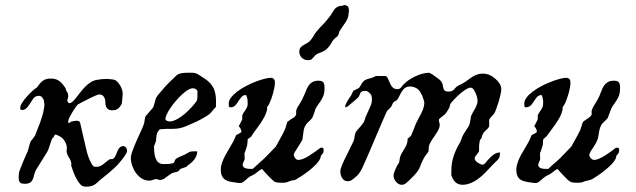

<svg xmlns="http://www.w3.org/2000/svg" viewBox="-20 -699 2462 743"><path d="M436.5 -278.3Q438.5 -279.3 443.8 -286.1Q449.2 -292.5 451.2 -298.3Q451.7 -299.8 452.1 -304.4Q452.6 -309.1 453.1 -314.9Q453.6 -320.8 454.1 -325.9Q454.6 -331.1 454.6 -333.5Q454.6 -333.5 454.6 -339.4Q454.6 -344.7 451.9 -353Q449.2 -361.3 444.3 -369.4Q439.5 -377.4 433.1 -383.5Q426.8 -389.6 418.9 -391.1Q412.1 -392.1 405 -392.8Q397.9 -393.6 391.1 -393.6Q381.3 -393.6 373 -392.6Q364.7 -391.6 356 -390.1Q342.8 -388.2 331.3 -380.9Q319.8 -373.5 309.8 -363.5Q299.8 -353.5 291.3 -342.3Q282.7 -331.1 275.1 -321.5Q267.6 -312 261 -305.9Q254.4 -299.8 248.5 -299.8Q244.6 -299.8 242.7 -303.7Q240.7 -307.6 240.7 -311.5Q240.7 -313 241 -314.9Q241.2 -316.9 242.7 -316.9Q242.7 -317.4 243.2 -321.3Q244.1 -326.7 244.1 -327.1Q244.1 -327.1 242.7 -337.9L235.4 -350.1L234.4 -356.4Q227.5 -367.2 221.7 -374Q212.9 -384.3 204.6 -388.7Q192.4 -395 176.8 -395Q167 -395 159.7 -393.1Q151.9 -391.1 145.5 -386.2Q140.1 -382.3 133.8 -375Q128.9 -369.1 122.6 -360.4Q116.2 -356.4 106 -347.7Q94.2 -336.9 84.5 -325.7Q73.2 -313.5 66.9 -303.2Q58.1 -290 58.1 -281.2Q58.1 -277.8 59.1 -275.9Q60.5 -273.4 66.4 -273.4Q77.1 -273.4 86.9 -285.2Q91.3 -290.5 97.2 -299.8Q106.9 -314.9 107.9 -316.4Q115.7 -328.1 130.4 -328.1Q138.2 -328.1 143.1 -322.3Q145.5 -319.3 149.4 -312.5Q149.4 -312.5 151.9 -294.4Q152.3 -290.5 149.9 -277.8Q147.9 -265.6 144.5 -253.9Q142.1 -244.6 136.2 -227.5Q134.8 -223.6 134.3 -222.2Q131.3 -213.9 128.9 -209Q126.5 -203.6 125.5 -199.7Q124 -195.8 119.6 -185.1Q117.7 -180.2 117.2 -178.2Q117.2 -177.7 116.7 -176.8Q116.2 -174.8 112.8 -170.4Q109.9 -167 107.9 -163.6Q105 -159.2 102.5 -156.7Q97.7 -151.9 95.2 -142.1Q94.2 -138.2 93.8 -137.2Q93.3 -136.2 92.3 -131.8Q91.3 -128.9 90.3 -125Q89.4 -120.6 88.4 -117.2Q87.4 -113.3 86.9 -112.8Q86.4 -111.8 81.5 -101.1Q69.8 -74.7 68.4 -70.8Q61.5 -52.2 56.2 -39.6Q52.2 -30.3 52.2 -11.7Q52.2 4.4 60.1 9.3Q64.9 12.2 76.2 12.2Q88.9 12.2 96.2 7.8Q102.1 4.4 106 -3.4Q108.9 -9.3 111.8 -20.5Q114.3 -31.2 118.7 -40.5Q121.1 -45.4 157.2 -102.5Q160.6 -107.9 162.6 -110.8Q166.5 -116.7 173.3 -139.2Q180.7 -164.1 184.6 -165.5Q186 -166 188 -169.4Q189.5 -171.9 189.5 -172.9Q191.9 -176.8 191.9 -176.8Q192.4 -177.2 194.3 -178.2Q196.3 -178.7 201.2 -176.3Q203.6 -174.8 206.1 -173.8Q223.6 -167 232.4 -149.4Q240.7 -133.3 238.3 -121.1Q235.4 -106.9 247.1 -88.9Q258.8 -70.8 255.4 -58.6Q271 -7.3 290 13.2Q296.4 23.9 316.4 23.4Q340.8 22.9 355.5 8.3Q361.8 2 385.3 -17.1Q410.2 -37.1 419.4 -45.9Q431.6 -56.6 443.8 -71.3Q462.4 -92.8 471.2 -110.4Q473.1 -119.6 468.3 -127Q462.9 -135.3 452.6 -133.3Q443.4 -131.3 436.5 -118.7Q433.6 -112.8 431.2 -106Q424.8 -88.4 416.5 -83.5Q409.2 -83.5 409.2 -83.5Q403.3 -83.5 389.2 -71.3Q377 -60.5 369.6 -57.1Q359.9 -52.2 347.2 -53.7Q343.3 -54.2 341.8 -55.2Q341.3 -55.7 335.9 -62.5Q334.5 -64.5 330.6 -72.3Q320.3 -92.8 314 -120.1Q302.2 -170.9 290.5 -222.2Q288.1 -233.9 272 -231.4L259.8 -229.5Q254.4 -229 247.1 -222.2Q244.6 -223.1 244.4 -225.1Q244.1 -227.1 244.1 -228Q244.1 -228 244.1 -230.5Q244.1 -234.9 249 -244.9Q253.9 -254.9 260.5 -265.6Q267.1 -276.4 273.2 -284.9Q279.3 -293.5 282.2 -295.4Q286.1 -297.9 298.1 -303.7Q310.1 -309.6 322.8 -316.4Q328.6 -319.8 347.7 -328.1Q358.9 -333.5 363.3 -333.5Q376 -333.5 381.8 -324.7Q387.7 -315.9 387.7 -303.2Q387.7 -264.6 428.2 -273.9Q428.2 -273.9 436.5 -278.3Z M487.3 -98.1Q487.8 -101.6 490.7 -109.4Q493.2 -117.2 498.5 -130.4Q500.5 -134.8 502.9 -141.1Q507.3 -150.9 509.8 -157.2Q516.1 -171.9 522 -184.1Q532.7 -206.5 537.6 -221.2Q538.6 -225.1 539.6 -232.9Q539.6 -232.9 539.6 -232.9Q540.5 -240.7 541.5 -244.1Q542.5 -248.5 544.9 -251L570.3 -280.3Q573.2 -283.7 575.2 -290Q576.7 -293.5 579.1 -303.7Q579.1 -303.7 579.1 -303.7Q581.5 -314 583 -317.9Q583.5 -318.8 585 -321.8Q587.9 -326.7 589.8 -329.1Q591.3 -330.6 593.8 -334Q599.6 -340.8 604.5 -346.7Q608.4 -350.6 611.3 -354.5Q614.7 -358.4 615.2 -359.4Q616.7 -361.8 626 -371.1Q630.4 -375.5 637.2 -382.3Q646 -390.6 651.9 -396.5Q660.2 -404.8 664.1 -408.2Q671.9 -414.6 688 -416.5Q695.8 -417.5 707 -417.5H722.2Q730 -417.5 735.4 -416Q740.2 -415 745.1 -412.1Q749 -410.2 753.9 -406.7Q759.8 -402.3 766.6 -398.4Q794.9 -381.3 806.2 -358.4Q815.9 -338.4 815.9 -307.6V-286.1Q814.9 -285.2 812 -281.2Q809.6 -278.8 806.6 -275.4Q803.2 -271.5 801.8 -270Q797.9 -265.1 796.4 -263.2Q791.5 -257.3 777.3 -248.5Q768.1 -242.7 755.9 -236.3Q741.2 -228.5 726.1 -222.2Q714.8 -217.3 704.1 -212.4Q684.6 -203.6 664.1 -201.2Q653.3 -200.2 635.7 -200.2Q627.9 -200.2 621.6 -200.2Q610.4 -199.7 598.6 -198.7Q592.8 -193.4 589.4 -187Q587.4 -182.6 586.2 -177.2Q585 -171.9 584.5 -165Q584.5 -159.7 584 -156.2Q583.5 -152.3 582 -147.9Q581.5 -147 580.6 -145Q579.1 -140.6 578.1 -138.2Q576.7 -134.8 576.2 -134.3V-129.4Q576.2 -120.6 576.7 -112.8Q578.1 -98.1 581.5 -88.4Q585 -78.1 590.8 -72.3Q598.6 -64 613.8 -64Q613.8 -64 613.8 -64Q625 -64 631.3 -64.5Q637.7 -64.9 643.1 -65.9Q649.9 -67.4 651.9 -68.8Q653.3 -69.8 654.8 -73.2Q655.3 -74.2 655.8 -75.7Q657.2 -79.1 658.2 -81.1Q659.7 -83.5 663.1 -85.9Q669.4 -90.3 681.2 -94.7Q696.3 -100.6 704.6 -106Q711.9 -111.3 719.2 -112.8Q723.1 -113.3 729 -113.3H743.2Q743.2 -103.5 739.3 -94.2Q736.3 -87.4 731 -80.6Q725.6 -73.7 716.8 -66.4Q711.9 -62.5 705.1 -57.6L701.2 -53.2L678.2 -45.4Q677.7 -45.4 676.3 -43.5Q675.3 -42 673.8 -40.3Q672.4 -38.6 671.4 -37.6Q669.4 -35.6 668.5 -35.2Q667.5 -35.2 662.6 -33.7Q662.6 -33.7 662.6 -33.7Q657.7 -32.2 654.8 -31.7Q653.3 -31.2 652.8 -31.2Q645.5 -29.8 634.8 -22Q632.3 -20 629.9 -18.1Q619.6 -10.3 614.7 -7.3Q606.4 -2.4 599.6 -2.4Q595.7 -2.4 591.8 -4.4Q588.4 -5.9 584.5 -5.9Q578.6 -5.9 573.2 -3.4Q566.4 0 557.1 0Q542.5 0 528.3 -8.3Q516.1 -16.1 506.3 -29.3Q497.1 -42 491.7 -57.6Q486.3 -73.2 486.3 -87.9ZM620.1 -238.8Q620.1 -235.4 623 -233.4Q624 -232.4 626 -231.4Q628.9 -230 631.8 -229.5Q633.8 -229 636.2 -229Q649.4 -229 667 -238.8Q681.2 -246.6 697.3 -260.3Q710.4 -272 724.1 -287.1Q734.9 -299.3 741.7 -309.1Q743.7 -316.9 744.1 -325.2Q744.1 -328.6 744.1 -335.4V-347.2Q740.7 -353 735.8 -355.5Q731.4 -357.4 726.6 -357.4Q717.3 -357.4 705.6 -350.1Q696.3 -344.2 685.1 -334Q672.9 -322.8 660.6 -308.6Q649.9 -295.9 641.6 -284.2Q631.3 -269.5 625.5 -256.8Q620.1 -245.1 620.1 -238.8Z M834.5 -43.9Q834.5 -56.2 839.6 -70.3Q844.7 -84.5 852.3 -98.6Q859.9 -112.8 868.2 -126.5Q876.5 -140.1 882.8 -151.4Q883.3 -152.3 885 -156Q886.7 -159.7 888.4 -163.8Q890.1 -168 891.8 -171.4Q893.6 -174.8 893.6 -175.8L910.6 -185.1Q911.1 -185.5 911.9 -186Q912.6 -186.5 913.1 -187.5L914.1 -189.5Q914.1 -194.8 911.1 -200.7Q908.2 -206.5 903.8 -210.4Q904.8 -212.4 906.7 -216.1Q908.7 -219.7 910.9 -223.9Q913.1 -228 914.8 -231.9Q916.5 -235.8 917.5 -237.3V-252Q919.4 -258.3 923.1 -263.4Q926.8 -268.6 930.2 -273.7Q933.6 -278.8 936 -284.4Q938.5 -290 938.5 -298.3Q938.5 -308.1 937.7 -314.5Q937 -320.8 932.6 -331.1H930.2Q921.4 -331.1 915.5 -324.5Q909.7 -317.9 903.8 -309.1Q898.4 -300.3 891.4 -292Q884.3 -283.7 871.6 -283.7Q869.6 -283.7 868.4 -284.2Q867.2 -284.7 865.7 -287.1L865.2 -298.3Q865.2 -310.1 874.5 -322Q883.8 -334 898.7 -345.2Q913.6 -356.4 931.9 -366Q950.2 -375.5 968.3 -382.6Q986.3 -389.6 1002.4 -393.8Q1018.6 -397.9 1028.8 -397.9Q1035.6 -397.9 1039.8 -393.1Q1043.9 -388.2 1043.9 -381.8Q1043.9 -372.1 1042 -361.3Q1040 -350.6 1037.1 -339.4Q1034.2 -328.1 1030.3 -317.4Q1026.4 -306.6 1022 -297.4Q1022 -296.4 1020.8 -294.7Q1019.5 -293 1017.8 -290.8Q1016.1 -288.6 1014.9 -286.6Q1013.7 -284.7 1013.7 -283.7V-276.4Q1011.2 -262.2 1003.9 -248.3Q996.6 -234.4 987.3 -220.7Q978 -207 968.3 -194.3Q958.5 -181.6 952.1 -170.4Q950.2 -168.5 945.1 -165.3Q939.9 -162.1 938.5 -159.7Q938.5 -158.2 938.2 -154.5Q938 -150.9 937.5 -146.7Q937 -142.6 936.8 -139.4Q936.5 -136.2 936 -135.3Q935.5 -133.8 934.3 -129.4Q933.1 -125 931.4 -120.1Q929.7 -115.2 928.2 -111.1Q926.8 -106.9 925.8 -106.4Q925.8 -105.5 926.3 -99.4Q926.8 -93.3 926.8 -87.9Q926.8 -85.4 926.8 -83.3Q926.8 -81.1 925.8 -80.1Q925.8 -79.6 922.9 -73.5Q919.9 -67.4 918.9 -63.5Q918.9 -52.2 928 -48.8Q937 -45.4 946.8 -45.4H958Q959.5 -46.9 963.4 -50.3Q967.3 -53.7 971.7 -57.9Q976.1 -62 980.2 -65.7Q984.4 -69.3 985.8 -70.8Q1002.9 -85 1016.6 -99.9Q1030.3 -114.7 1047.4 -131.8Q1055.7 -147.5 1065.4 -164.6Q1075.2 -181.6 1083 -199.2Q1083.5 -199.7 1084.7 -203.9Q1085.9 -208 1087.4 -212.4Q1088.9 -216.8 1089.8 -220.7Q1090.8 -224.6 1091.3 -225.6Q1091.8 -227.1 1095.7 -230Q1099.6 -232.9 1104.2 -236.3Q1108.9 -239.7 1113 -242.2Q1117.2 -244.6 1118.7 -245.1Q1120.6 -247.6 1123.3 -251Q1126 -254.4 1126 -254.9V-271Q1128.4 -278.8 1132.6 -285.9Q1136.7 -293 1140.9 -299.6Q1145 -306.2 1148.7 -312.7Q1152.3 -319.3 1154.8 -326.2Q1160.2 -336.9 1164.1 -347.7Q1168 -358.4 1173.8 -367.2Q1179.7 -376 1188.7 -381.3Q1197.8 -386.7 1212.9 -386.7Q1221.7 -386.7 1226.3 -384.3Q1231 -381.8 1233.2 -377.2Q1235.4 -372.6 1235.6 -366.5Q1235.8 -360.4 1235.8 -353Q1235.8 -339.8 1231.9 -329.8Q1228 -319.8 1222.7 -311Q1217.3 -302.2 1211.2 -294.2Q1205.1 -286.1 1200.2 -276.4Q1200.2 -274.4 1198.5 -269.3Q1196.8 -264.2 1194.6 -258.5Q1192.4 -252.9 1190.7 -248.3Q1189 -243.7 1188.5 -243.2Q1188 -241.7 1185.1 -238.8Q1182.1 -235.8 1179 -232.4Q1175.8 -229 1172.6 -226.3Q1169.4 -223.6 1168.9 -223.1Q1157.2 -209.5 1155 -193.1Q1152.8 -176.8 1150.4 -159.7Q1149.9 -156.7 1144.5 -148.2Q1139.2 -139.6 1133.1 -130.1Q1127 -120.6 1121.8 -112.1Q1116.7 -103.5 1116.7 -100.6Q1116.7 -94.7 1122.1 -87.4Q1127.4 -80.1 1134.3 -80.1Q1143.6 -80.1 1154.8 -85Q1166 -89.8 1177.2 -96.9Q1188.5 -104 1199 -111.6Q1209.5 -119.1 1217.3 -125Q1219.2 -127 1220.9 -127.2Q1222.7 -127.4 1225.6 -127.4Q1231 -127.4 1231.7 -124.5Q1232.4 -121.6 1232.4 -115.7Q1232.4 -114.7 1232.2 -113.8Q1231.9 -112.8 1231.9 -111.8Q1231.4 -110.4 1231.4 -108.9Q1231.4 -108.4 1230 -106.4Q1228.5 -104.5 1226.8 -102.3Q1225.1 -100.1 1223.4 -98.4Q1221.7 -96.7 1221.7 -96.2L1219.7 -86.9Q1215.8 -76.7 1204.1 -64.2Q1192.4 -51.8 1177.7 -40Q1163.1 -28.3 1148.2 -18.6Q1133.3 -8.8 1123.5 -3.4Q1122.6 -2.4 1117.2 -1.7Q1111.8 -1 1110.8 -1Q1110.4 -0.5 1107.9 0.2Q1105.5 1 1102.8 1.7Q1100.1 2.4 1097.4 3.4Q1094.7 4.4 1093.8 4.9Q1088.4 7.3 1082.3 7.8Q1076.2 8.3 1070.3 8.3Q1064 8.3 1057.4 7.8Q1050.8 7.3 1043.9 4.9Q1041 3.4 1034.4 -2.4Q1027.8 -8.3 1020.3 -16.1Q1012.7 -23.9 1005.4 -32Q998 -40 993.7 -45.4Q983.9 -40 974.4 -32Q964.8 -23.9 954.6 -19.5Q947.8 -17.1 941.9 -12.2Q936 -7.3 930.7 -2.4Q925.3 2.4 920.2 5.9Q915 9.3 909.7 9.3L897 8.3Q882.8 6.3 871.3 4.2Q859.9 2 851.8 -3.2Q843.8 -8.3 839.1 -17.8Q834.5 -27.3 834.5 -43.9ZM1138.2 -499Q1138.2 -509.8 1143.3 -515.4Q1148.4 -521 1155.5 -525.1Q1162.6 -529.3 1170.2 -533.4Q1177.7 -537.6 1183.1 -544.9Q1186.5 -549.3 1189.2 -553.2Q1191.9 -557.1 1194.1 -561.3Q1196.3 -565.4 1199 -569.3Q1201.7 -573.2 1205.6 -577.6Q1215.8 -590.3 1227.8 -602.3Q1239.7 -614.3 1249.5 -627Q1258.8 -637.7 1263.7 -646.5Q1268.6 -655.3 1273.2 -661.6Q1277.8 -668 1285.2 -672.1Q1292.5 -676.3 1307.1 -677.2Q1309.1 -679.2 1312 -679.2Q1314 -679.2 1316.4 -679Q1318.8 -678.7 1321.3 -677.2Q1326.7 -675.3 1328.4 -669.9Q1330.1 -664.6 1330.1 -658.7Q1330.1 -656.2 1330.1 -653.3Q1330.1 -650.4 1329.1 -647Q1329.1 -637.2 1325.2 -628.2Q1321.3 -619.1 1315.7 -610.6Q1310.1 -602.1 1304 -593.8Q1297.9 -585.4 1293.5 -577.6Q1293.5 -577.6 1292.7 -575Q1292 -572.3 1291.3 -569.3Q1290.5 -566.4 1289.3 -563.7Q1288.1 -561 1287.6 -561Q1286.6 -558.6 1281.2 -554.7Q1275.9 -550.8 1274.9 -549.8Q1268.1 -543.5 1262.7 -533.2Q1257.3 -522.9 1249.5 -514.6Q1242.2 -506.3 1235.6 -502.7Q1229 -499 1222.7 -496.6Q1216.3 -494.1 1210.4 -491.7Q1204.6 -489.3 1198.7 -483.9Q1198.7 -483.4 1196.5 -481Q1194.3 -478.5 1191.9 -475.6Q1189.5 -472.7 1187 -470.5Q1184.6 -468.3 1183.1 -467.8L1178.2 -466.8Q1176.3 -466.3 1174.1 -466.3Q1171.9 -466.3 1170.9 -466.3Q1156.7 -466.3 1147.5 -476.1Q1138.2 -485.8 1138.2 -499Z M1503.9 -26.9Q1503.9 -27.3 1505.4 -31.7Q1506.8 -35.2 1508.3 -39.6Q1510.7 -44.9 1512.7 -49.3Q1515.1 -55.2 1516.1 -57.1Q1517.1 -59.1 1520 -63L1522.9 -66.9Q1523.9 -67.9 1524.9 -72.5Q1525.9 -77.1 1526.4 -80.6Q1527.3 -86.9 1527.8 -90.3Q1528.3 -92.3 1530.3 -96.7Q1533.2 -104.5 1539.6 -114.3Q1543.5 -120.1 1546.4 -125.5Q1551.8 -134.8 1554.2 -141.1Q1557.6 -150.9 1557.6 -163.1Q1560.1 -164.1 1564 -167.5Q1567.9 -170.4 1569.3 -172.4Q1571.8 -174.8 1574.7 -183.6Q1576.7 -188.5 1580.1 -196.3Q1583 -203.6 1585.4 -210.4Q1588.4 -217.8 1590.3 -222.2Q1593.8 -230 1599.6 -240.7Q1604.5 -249 1608.4 -256.8Q1614.7 -269.5 1617.7 -278.3Q1622.1 -290.5 1622.1 -301.8L1619.6 -312.5Q1616.2 -322.3 1613.8 -328.6Q1608.4 -340.8 1603 -347.7Q1596.7 -355.5 1587.9 -359.4Q1578.1 -364.3 1566.4 -364.3Q1553.7 -364.3 1544.9 -356.9Q1539.6 -352.5 1533.7 -342.8Q1529.3 -335.9 1525.9 -328.1Q1521 -317.9 1517.1 -313Q1513.2 -308.6 1508.3 -307.1Q1502.9 -305.2 1500 -299.3Q1500 -299.3 1500 -299.3Q1498.5 -295.4 1497.1 -292.5Q1496.1 -291 1495.6 -289.6Q1494.6 -287.6 1494.6 -287.1Q1493.7 -285.6 1490.2 -282.2Q1488.3 -280.3 1486.3 -277.8Q1482.4 -273.9 1478 -270Q1476.6 -268.6 1462.9 -236.3Q1450.7 -208.5 1439 -180.7Q1421.9 -140.1 1411.6 -116.2Q1404.8 -100.1 1399.9 -89.4Q1390.6 -67.4 1384.8 -55.2Q1379.9 -44.4 1377.4 -40Q1374 -33.7 1369.6 -27.8Q1365.7 -22.9 1361.3 -18.6Q1356.4 -13.7 1350.6 -9.3Q1345.2 -4.9 1337.9 0L1326.2 2.4Q1318.4 2.4 1312 -1.5Q1307.1 -4.9 1303.7 -10.7Q1300.3 -16.1 1298.3 -23.4Q1296.9 -30.3 1296.9 -35.2Q1296.9 -44.9 1305.7 -65.4Q1310.5 -76.7 1323.2 -101.6Q1328.1 -111.8 1331.5 -118.7Q1344.2 -143.6 1347.2 -150.9Q1351.1 -160.2 1352.1 -169.4Q1353.5 -182.1 1358.9 -190.9Q1361.3 -194.8 1367.7 -201.2Q1371.1 -205.1 1374.5 -209Q1381.8 -217.3 1385.7 -223.1Q1390.6 -230.5 1392.6 -239.3Q1394.5 -247.1 1401.9 -262.2Q1403.8 -266.1 1405.3 -269.5Q1412.6 -284.7 1415.5 -292.5Q1419.4 -303.7 1419.4 -313.5Q1419.4 -316.9 1418.9 -320.8Q1418.5 -327.6 1415.5 -332.5Q1411.1 -340.3 1398.9 -347.2H1392.1Q1385.3 -347.2 1380.9 -345.2Q1377.4 -343.3 1375 -339.8Q1373 -336.9 1371.6 -332Q1370.1 -327.6 1368.7 -325.2Q1366.2 -321.3 1355 -312Q1351.6 -309.1 1347.7 -305.7Q1335 -294.9 1327.1 -288.6Q1320.3 -283.7 1317.9 -283.7Q1316.4 -283.7 1315.9 -286.6Q1315.4 -288.6 1317.4 -293.5Q1319.3 -299.3 1325.7 -310.1Q1328.1 -314 1332.3 -320.3Q1336.4 -326.7 1338.9 -330.1L1347.2 -347.2Q1347.7 -347.7 1353.5 -350.6Q1353.5 -350.6 1356.9 -352.3Q1360.4 -354 1360.4 -354Q1366.2 -356.9 1367.7 -357.9Q1370.6 -359.4 1373.5 -364.7Q1375 -366.7 1376.5 -369.6Q1379.4 -375 1381.3 -377.9Q1384.8 -383.3 1389.2 -386.7Q1393.6 -390.1 1402.3 -393.1Q1405.3 -394 1410.2 -395.5Q1417 -397.5 1420.4 -398.4Q1428.7 -401.4 1434.6 -404.8H1471.7Q1477.5 -404.8 1482.9 -391.1Q1483.9 -388.7 1484.9 -386.7Q1491.7 -369.6 1497.6 -362.8Q1504.9 -354 1517.6 -354Q1528.3 -354 1533.7 -362.8Q1536.1 -366.7 1542 -372.6Q1550.3 -380.9 1561 -388.7Q1572.8 -396.5 1585.4 -402.8Q1599.1 -409.2 1611.8 -413.1Q1627.4 -417.5 1640.6 -417.5Q1651.4 -413.1 1666 -401.9Q1674.8 -395 1677.2 -393.6Q1689.9 -384.8 1692.9 -372.1Q1693.4 -369.6 1693.8 -366.7Q1695.8 -355 1698.7 -350.6Q1702.6 -344.7 1715.8 -344.7Q1723.1 -344.7 1728.5 -346.7Q1732.9 -348.6 1736.8 -352.5Q1739.3 -355 1740.7 -356.9Q1745.1 -362.3 1749.5 -365.2Q1751 -366.7 1754.4 -368.2Q1757.8 -370.1 1759.8 -370.6Q1773.4 -376.5 1788.1 -387.7Q1793 -391.6 1797.4 -394.5Q1811.5 -404.8 1821.3 -408.7Q1834.5 -414.1 1848.6 -414.1Q1862.8 -414.1 1876 -408.2Q1886.7 -403.3 1896.5 -394.5Q1906.7 -385.7 1913.1 -376Q1919.9 -364.3 1919.9 -354Q1919.9 -347.2 1916.5 -331.5Q1913.6 -319.3 1909.7 -305.2Q1904.8 -289.1 1900.4 -277.8Q1895.5 -263.7 1892.1 -259.3Q1891.1 -258.3 1889.2 -255.9Q1885.3 -252 1880.9 -246.6Q1878.9 -244.1 1877.4 -242.7Q1873.5 -237.3 1873 -235.8V-210.4Q1871.6 -206.1 1867.2 -201.2Q1864.7 -198.7 1861.3 -195.8Q1856.4 -191.4 1853.5 -188Q1848.6 -182.6 1846.7 -176.3Q1845.2 -172.9 1844.7 -170.4Q1843.8 -163.1 1840.3 -160.6Q1836.9 -158.2 1835.9 -150.4Q1835.9 -150.4 1835.9 -150.4Q1835 -142.6 1834.5 -139.6Q1834 -135.7 1834 -134.3V-114.7Q1832.5 -110.8 1828.1 -105Q1827.1 -104 1826.7 -103Q1821.3 -96.7 1819.3 -93.8Q1816.9 -89.4 1816.9 -85.4Q1816.9 -80.6 1821.3 -75.7Q1824.7 -72.3 1830.1 -68.8Q1835.4 -65.4 1840.8 -63.5Q1845.7 -61.5 1848.1 -61.5Q1852.5 -61.5 1861.8 -72.3Q1864.7 -76.2 1867.7 -79.6Q1880.9 -94.2 1890.1 -100.6Q1901.9 -108.9 1915 -108.9Q1915 -102.1 1914.1 -96.7Q1912.1 -86.9 1905.8 -80.1L1904.8 -79.1Q1904.3 -78.6 1893.1 -67.9Q1888.2 -63 1879.4 -53.7Q1858.9 -30.8 1843.8 -17.6Q1826.7 -2.9 1811.5 4.9Q1790 16.1 1770 16.1Q1750.5 16.1 1738.8 2.4Q1732.4 -5.4 1726.6 -19.5V-37.1Q1726.6 -53.7 1729 -68.8Q1731.4 -82.5 1736.3 -97.2Q1740.7 -110.4 1748 -125.5Q1753.4 -137.2 1759.8 -147Q1762.7 -151.9 1765.1 -159.2Q1766.6 -164.1 1768.1 -168Q1770.5 -174.8 1777.8 -186Q1779.8 -189 1781.7 -191.9Q1789.1 -202.6 1793 -209.5Q1796.9 -217.3 1798.3 -223.6Q1799.3 -227.1 1799.8 -231.9Q1800.3 -233.9 1800.8 -236.8Q1801.3 -241.7 1801.8 -244.1Q1802.2 -248 1803.7 -252Q1805.7 -256.8 1811 -266.1Q1814.5 -271.5 1816.9 -275.9Q1822.8 -286.6 1825.2 -293.9Q1828.1 -302.2 1828.1 -309.1Q1828.1 -315.4 1825.7 -323.7Q1823.7 -331.5 1820.3 -339.4Q1816.4 -347.7 1813 -352.5Q1807.6 -359.9 1800.8 -359.9Q1793.9 -359.9 1781.2 -352.1Q1770.5 -345.2 1757.8 -334Q1747.1 -324.7 1735.8 -312.5Q1727.5 -303.7 1725.1 -300.3Q1721.7 -295.9 1720.7 -289.1Q1720.2 -285.2 1718.8 -282.2Q1718.8 -282.2 1718.8 -282.2Q1714.8 -275.4 1712.4 -271.5Q1710 -267.6 1708 -264.6Q1705.1 -260.7 1704.6 -259.8Q1702.1 -256.3 1693.4 -250Q1693.4 -250 1693.4 -250Q1684.6 -243.7 1681.6 -240.7Q1677.7 -236.8 1678.2 -232.4Q1678.7 -230 1679.7 -226.6Q1681.2 -222.2 1681.6 -217.3Q1682.1 -207 1674.8 -192.9Q1670.4 -185.1 1661.6 -172.4Q1655.8 -164.6 1652.8 -159.7Q1642.6 -144.5 1640.1 -134.3Q1640.1 -133.3 1639.6 -131.3Q1639.2 -127 1638.7 -121.1Q1638.7 -119.6 1638.7 -117.7Q1638.2 -112.8 1637.7 -111.8Q1637.2 -110.4 1631.8 -104Q1628.9 -100.6 1626 -96.2Q1621.6 -89.8 1616.7 -80.1Q1614.3 -74.7 1611.3 -68.4Q1608.4 -61 1606.4 -56.6Q1603 -46.9 1599.6 -41.5Q1597.7 -38.1 1595.2 -35.6Q1593.8 -33.7 1591.8 -30.8Q1589.4 -27.8 1586.7 -24.7Q1584 -21.5 1581.1 -18.6Q1579.1 -16.6 1576.2 -13.7Q1567.9 -4.9 1561.5 1Q1554.7 7.3 1549.3 11.2Q1542.5 16.1 1534.7 16.1Q1523.4 16.1 1514.2 6.3Q1502.9 -4.9 1502.9 -20.5Z M1978 -41.5Q1978 -56.2 1984.4 -73.2Q1988.3 -84.5 1997.1 -101.1Q2003.4 -112.8 2013.2 -128.4Q2020 -140.1 2023.9 -147Q2026.9 -152.3 2028.8 -156.7Q2030.3 -159.7 2031.7 -163.1Q2033.7 -168 2035.2 -171.4Q2037.1 -174.8 2037.1 -175.8L2054.2 -185.1Q2054.7 -185.5 2055.2 -186Q2056.2 -186.5 2056.6 -187.5L2057.6 -189.5Q2057.6 -194.8 2054.7 -200.7Q2051.8 -206.5 2047.4 -210.4Q2048.3 -212.4 2050.8 -217.3Q2052.2 -219.7 2052.7 -220.7Q2056.6 -228 2058.6 -232.4Q2060.1 -235.8 2061 -237.3V-252Q2063 -258.3 2068.4 -266.1Q2070.3 -268.6 2071.8 -271Q2077.1 -278.8 2079.1 -283.7Q2082 -290 2082 -302.2Q2082 -308.1 2081.5 -312Q2080.6 -320.8 2076.2 -331.1H2073.7Q2064.9 -331.1 2057.1 -322.3Q2053.2 -317.9 2047.9 -309.6Q2042 -300.3 2038.1 -295.4Q2027.8 -283.7 2015.6 -283.7Q2013.2 -283.7 2012.2 -284.2Q2010.7 -284.7 2009.3 -287.1L2008.8 -298.3Q2008.8 -310.1 2019 -323.2Q2027.3 -334 2042.5 -345.2Q2057.1 -356.4 2077.1 -366.7Q2093.8 -375.5 2111.8 -382.3Q2129.9 -389.6 2145.5 -393.6Q2162.1 -397.9 2170.4 -397.9Q2179.2 -397.9 2184.1 -392.6Q2187.5 -388.2 2187.5 -378.9Q2187.5 -372.1 2185.5 -360.4Q2183.6 -350.6 2181.2 -340.3Q2177.7 -328.1 2173.8 -316.9Q2169.9 -306.6 2167 -299.8Q2165.5 -296.4 2163.6 -293.9Q2163.1 -293 2162.1 -291.5Q2159.7 -288.6 2158.7 -286.6Q2157.2 -284.7 2157.2 -283.7V-276.4Q2154.8 -262.2 2146 -245.1Q2140.1 -234.4 2129.9 -219.2Q2121.6 -207 2113.8 -196.8Q2102.1 -181.6 2099.1 -176.8Q2093.8 -168.5 2086.9 -164.6Q2083.5 -162.1 2082.5 -159.7Q2082 -158.2 2081.5 -153.8Q2081.5 -150.9 2081.1 -146.5Q2080.6 -142.6 2080.6 -140.1Q2080.1 -136.2 2079.6 -134.8Q2079.1 -133.8 2078.1 -130.4Q2076.7 -125 2073.7 -116.7Q2073.2 -115.2 2073.2 -114.7Q2070.3 -106.9 2069.8 -106.4Q2069.3 -105.5 2069.8 -98.6Q2070.3 -93.3 2070.3 -85.4Q2070.3 -85.4 2070.3 -85.4Q2070.3 -81.1 2069.8 -80.1Q2069.3 -79.6 2067.9 -76.2Q2063.5 -67.4 2063 -61.5Q2062.5 -52.2 2073.7 -47.9Q2080.6 -45.4 2090.3 -45.4H2101.6Q2103 -46.9 2106.4 -49.8Q2110.8 -53.7 2115.2 -58.1Q2119.6 -62 2124 -65.9Q2127.9 -69.3 2132.8 -73.2Q2146.5 -85 2163.1 -103Q2173.8 -114.7 2190.9 -131.8Q2199.2 -147.5 2206.1 -159.2Q2218.8 -181.6 2224.6 -194.3Q2227.1 -199.7 2228.5 -205.6Q2229.5 -208 2230.5 -210.9Q2232.4 -216.8 2233.4 -221.2Q2234.4 -224.6 2234.9 -225.1Q2235.4 -227.1 2241.7 -231.9Q2243.2 -232.9 2244.6 -233.9Q2252.4 -239.7 2257.8 -242.7Q2260.7 -244.6 2262.2 -246.1Q2264.2 -247.6 2267.1 -251.5Q2269.5 -254.4 2269.5 -254.9V-271Q2272 -278.8 2277.8 -289.1Q2280.3 -293 2283.2 -297.9Q2288.6 -306.2 2291.5 -311.5Q2295.9 -319.3 2299.8 -328.1Q2303.7 -336.9 2306.2 -344.2Q2311.5 -358.4 2316.9 -366.7Q2323.2 -376 2331.1 -380.9Q2341.3 -386.7 2356 -386.7Q2365.2 -386.7 2370.1 -384.3Q2374.5 -381.8 2377 -377Q2378.9 -372.6 2379.4 -363.8Q2379.4 -360.4 2379.4 -356.9Q2379.4 -339.8 2374.5 -326.7Q2371.6 -319.8 2365.7 -310.5Q2360.8 -302.2 2356 -295.9Q2348.6 -286.1 2345.7 -278.8Q2343.8 -274.4 2341.8 -269Q2340.3 -264.2 2337.4 -257.3Q2335.9 -252.9 2334.5 -249.5Q2332.5 -243.7 2332 -242.7Q2331.5 -241.7 2328.1 -238.3Q2325.7 -235.8 2323.7 -233.4Q2319.3 -229 2314.5 -224.6Q2313 -223.6 2311 -221.2Q2300.8 -209.5 2296.9 -180.7Q2296.4 -176.8 2295.9 -173.8Q2293.5 -156.7 2283.7 -141.6Q2282.7 -139.6 2280.3 -135.7Q2270.5 -120.6 2266.6 -114.3Q2260.3 -103.5 2260.3 -99.1Q2260.3 -94.7 2264.6 -88.9Q2271 -80.1 2280.3 -80.1Q2287.1 -80.1 2299.3 -85.4Q2309.6 -89.8 2322.8 -98.1Q2332 -104 2345.7 -113.8Q2353 -119.1 2358.4 -123.5Q2362.8 -127 2365.2 -127.4Q2366.2 -127.4 2367.7 -127.4Q2374.5 -127.4 2375.5 -123.5Q2376 -121.6 2376 -117.7Q2376 -114.7 2375.5 -113.3Q2375.5 -112.8 2375 -111.3Q2375 -110.4 2375 -109.9Q2375 -108.4 2372.6 -105.5Q2372.1 -104.5 2371.6 -103.5Q2368.7 -100.1 2366.7 -98.1Q2365.2 -96.7 2365.2 -96.2L2363.3 -86.9Q2359.4 -76.7 2346.2 -63Q2335.9 -51.8 2320.3 -39.6Q2306.6 -28.3 2289.6 -17.1Q2276.9 -8.8 2273.4 -6.8Q2266.1 -2.4 2257.3 -1Q2255.4 -1 2254.4 -0.5Q2253.9 -0.5 2252.4 0Q2249 1 2247.1 1.5Q2243.7 2.4 2240.2 3.4Q2238.3 4.4 2236.8 4.9Q2231.9 7.3 2223.6 7.8Q2219.7 8.3 2214.4 8.3Q2207.5 8.3 2203.1 7.8Q2194.3 7.3 2189.5 5.4Q2184.6 3.4 2176.8 -3.4Q2171.4 -8.3 2163.1 -17.1Q2156.2 -23.9 2149.4 -31.7Q2141.6 -40 2137.2 -45.4Q2127.4 -40 2118.7 -32.7Q2108.4 -23.9 2098.1 -20Q2091.3 -17.1 2082.5 -9.8Q2079.6 -7.3 2076.2 -4.4Q2068.8 2.4 2064.5 5.4Q2058.6 9.3 2053.2 9.3L2040.5 8.3Q2026.4 6.3 2019 4.9Q2003.4 2 1995.1 -3.4Q1987.3 -8.3 1982.9 -17.1Q1978 -27.3 1978 -41.5Z"/></svg>

Font: IM FELL English
Style: Italic
Weight: 400
Italic angle: -18°
Designer: Igino Marini
Foundry: Igino Marini
Version: 3.00